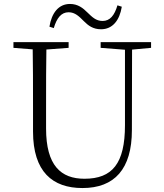

<svg xmlns="http://www.w3.org/2000/svg" viewBox="-20 -936 828 971"><path d="M230 -801 252 -794C267 -845 290 -874 327 -874C360 -874 381 -852 404 -829C426 -807 450 -788 491 -788C549 -788 585 -833 596 -902L574 -909C559 -858 536 -830 499 -830C465 -830 446 -850 422 -873C400 -895 374 -916 334 -916C276 -916 241 -870 230 -801ZM397 15C559 15 647 -81 647 -278L648 -723H612V-303C612 -109 548 -32 407 -32C288 -32 213 -99 213 -286V-387C213 -502 213 -613 215 -723H145C147 -612 147 -500 147 -387V-271C147 -67 246 15 397 15ZM48 -694 175 -684H194L327 -694V-723H48ZM489 -694 618 -684H636L744 -694V-723H489Z"/></svg>

Font: Source Han Serif TW VF
Style: Regular
Weight: 250
Designer: Ryoko NISHIZUKA 西塚涼子 (kana & ideographs); Frank Grießhammer (Latin, Greek & Cyrillic); Wenlong ZHANG 张文龙 (bopomofo); San
Foundry: Adobe
Version: Version 2.002;hotconv 1.1.0;makeotfexe 2.6.0